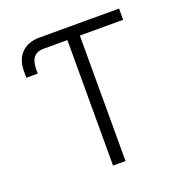

<svg xmlns="http://www.w3.org/2000/svg" viewBox="-130 -843 919 960"><g transform="rotate(-20 329.5 -363.5)"><path d="M52.6 -597.7Q52.6 -627.5 61.4 -651.5Q70.3 -675.4 87 -692.3Q103.7 -709.2 127.7 -718.2Q151.6 -727.3 181.5 -727.3H606.5V-667.6H376.1V0H309.7V-667.6H181.8Q161.9 -667.6 148.8 -660.9Q135.7 -654.1 127.7 -642.8Q119.7 -631.4 116.5 -615.9Q113.3 -600.5 113.3 -582.7V-560.7H52.6Z"/></g></svg>

Font: Inter P Light
Style: Regular
Weight: 300
Designer: Rasmus Andersson
Foundry: rsms
Version: Version 3.018;git-588b23468